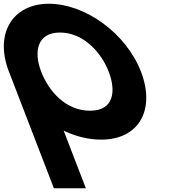

<svg xmlns="http://www.w3.org/2000/svg" viewBox="-122 -747 980 1027"><path d="M98.2 -363.9C57.9 -468.5 75.4 -573 198.7 -573C322.8 -573 419.1 -468.5 459.4 -363.9C499.7 -259.4 487.3 -154.8 359.8 -154.8C228.9 -154.8 138.5 -259.4 98.2 -363.9ZM-74.4 -363.9C-72.8 -359.8 -71.2 -355.7 -69.5 -351.7L166.2 260H337.2L218.5 -48.1C282.4 -17.5 350.9 -0.1 419.4 -0.1C620.8 -0.1 710.9 -159.1 632 -363.9C553.1 -568.8 334 -726.9 139.4 -726.9C-53.6 -726.9 -153.3 -568.8 -74.4 -363.9Z"/></svg>

Font: Hussar
Style: BdOpOblFour
Weight: 700
Foundry: Cannot Into Space Fonts
Version: Version 2.00